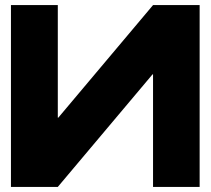

<svg xmlns="http://www.w3.org/2000/svg" viewBox="-20 -734 827 754"><path d="M764 -714V0H581V-442H579L207 0H23V-714H207V-272H209L581 -714Z"/></svg>

Font: Non Bureau Extended
Style: Bold
Weight: 700
Width: 7
Designer: Jona Saucedo
Foundry: Non Foundry
Version: Version 1.000; ttfautohint (v1.8.4)